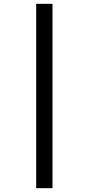

<svg xmlns="http://www.w3.org/2000/svg" viewBox="-20 -889 462 1000"><path d="M253.5 -869V91H168.5V-869Z"/></svg>

Font: Merriweather Medium
Style: Regular
Weight: 500
Version: Version 2.100